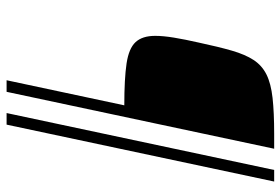

<svg xmlns="http://www.w3.org/2000/svg" viewBox="-158 -570 872 597"><g transform="rotate(90 278.5 -272.0)"><path d="M230 144 308 -222Q225 -222 178 -229Q131 -236 111.5 -257Q92 -278 92 -318Q92 -343 97.5 -376.5Q103 -410 113 -454Q126 -515 138 -556.5Q150 -598 167 -624Q184 -650 212 -664Q240 -678 285 -683Q330 -688 397 -688H443L266 144ZM332 144 509 -688H545L368 144Z"/></g></svg>

Font: Saira Thin Thin
Style: Italic
Weight: 250
Italic angle: -12°
Version: Version 1.101